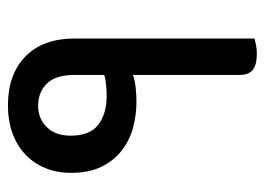

<svg xmlns="http://www.w3.org/2000/svg" viewBox="-114 -558 683 496"><g transform="rotate(-90 228.0 -310.5)"><path d="M376 5Q368 7 358.5 9Q349 11 337 11Q308 11 295 0.5Q282 -10 282 -33V-309Q268 -304 249 -302Q230 -300 213 -300Q178 -300 145 -309Q112 -318 86 -338.5Q60 -359 44.5 -391Q29 -423 29 -469Q29 -506 41.5 -536Q54 -566 77 -587.5Q100 -609 132 -620.5Q164 -632 203 -632Q283 -632 329.5 -587Q376 -542 376 -459ZM227 -377Q259 -377 282 -383V-459Q282 -509 259.5 -531.5Q237 -554 202 -554Q169 -554 147 -531.5Q125 -509 125 -470Q125 -420 153.5 -398.5Q182 -377 227 -377Z"/></g></svg>

Font: Baloo 2 Medium
Style: Regular
Weight: 500
Designer: Sarang Kulkarni and Ek Type
Foundry: Ek Type
Version: Version 1.640;hotconv 1.0.111;makeotfexe 2.5.65597; ttfautoh